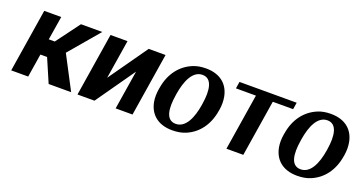

<svg xmlns="http://www.w3.org/2000/svg" viewBox="-36 -1018 2827 1508"><g transform="rotate(20 1377.0 -264.0)"><path d="M63 0H205L236 -195H292L376 0H564L419 -277L632 -528H454L307 -330H257L289 -528H147Z M617 0H759L988 -326L936 0H1077L1161 -528H1020L791 -203L843 -528H701Z M1203 -259C1197 -220 1196 -185 1202 -152C1219 -58 1286 10 1411 10C1451 10 1489 4 1522 -10C1616 -49 1684 -134 1704 -259L1706 -269C1712 -308 1712 -343 1706 -376C1689 -470 1622 -538 1497 -538C1457 -538 1421 -532 1388 -518C1294 -479 1225 -394 1205 -269ZM1344 -257 1346 -271C1364 -382 1406 -481 1488 -481C1570 -481 1583 -384 1565 -271L1563 -257C1545 -144 1502 -47 1420 -47C1336 -47 1326 -143 1344 -257Z M1770 -471H1937L1862 0H2003L2078 -471H2248L2257 -528H1779Z M2247 -259C2241 -220 2240 -185 2246 -152C2263 -58 2330 10 2455 10C2495 10 2533 4 2566 -10C2660 -49 2728 -134 2748 -259L2750 -269C2756 -308 2756 -343 2750 -376C2733 -470 2666 -538 2541 -538C2501 -538 2465 -532 2432 -518C2338 -479 2269 -394 2249 -269ZM2388 -257 2390 -271C2408 -382 2450 -481 2532 -481C2614 -481 2627 -384 2609 -271L2607 -257C2589 -144 2546 -47 2464 -47C2380 -47 2370 -143 2388 -257Z"/></g></svg>

Font: Aerodynamic
Style: Obl
Weight: 500
Designer: Google
Version: Version 2.000980; 2014